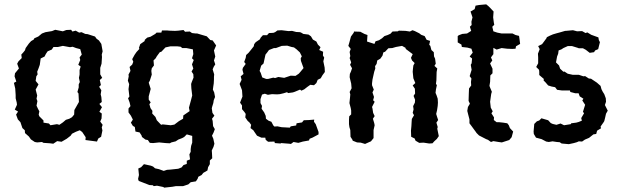

<svg xmlns="http://www.w3.org/2000/svg" viewBox="-20 -649 2862 883"><path d="M225 12 210 10 180 8 173 4 151 6 140 4 122 -8 113 -21 95 -37 94 -50 83 -60 78 -75 74 -87 62 -100 54 -122 63 -136 48 -145 58 -167 57 -177 52 -197V-212L50 -242L44 -268L55 -274L47 -298L49 -312L67 -334L59 -356L65 -367L80 -382L78 -398L88 -409L95 -418L98 -428L113 -449L123 -460L135 -467L138 -473L156 -481L173 -495L189 -501L219 -506L234 -512L269 -505L285 -511L307 -512L313 -504L328 -508L344 -499L355 -501L372 -493L383 -492L417 -481L424 -471L435 -463L446 -447L452 -413L448 -398L449 -387L447 -356L441 -337V-323V-307L450 -291L439 -281L444 -258L436 -250L446 -234L443 -215L446 -203L448 -180L437 -171L449 -156L437 -135L448 -127L447 -104L441 -90L452 -75L448 -63L451 -49L445 -20L432 -12L426 2L388 -3L373 -5L374 -18L358 -42L347 -50L329 -43L311 -34L305 -25L287 -11L263 3L243 0ZM212 -73 242 -78 253 -75 269 -86 283 -98 299 -103 311 -110 321 -122 322 -143 326 -150 339 -173 343 -180 341 -219 336 -226 342 -247V-261L347 -272L343 -291L346 -306V-327L351 -343L340 -351L349 -373L346 -385L356 -398L349 -423L330 -428L314 -434L302 -432L269 -438L247 -433H226L218 -421L199 -413L191 -401L185 -389L167 -380L163 -351L157 -334L151 -319L153 -307L147 -298L144 -277L157 -261L144 -237L151 -210L148 -195L152 -184L148 -163L155 -148L161 -137L158 -122L161 -114L180 -95V-85L205 -81Z M735 214 731 211 702 205 687 207 683 203 667 202 618 183 615 174 619 156 616 126 629 120 642 106 674 113 684 117 693 125 711 129 733 137 748 132 763 131 791 128 800 127 815 121 824 110 839 105V90L854 84L851 61L857 49V37L859 22L864 7V-24L839 -31L827 -19L818 -14L800 -7L788 1L768 6L761 10L742 9L712 6L684 9L669 8L660 -5L649 -7L633 -19L631 -26L622 -40L603 -44L600 -65L591 -70L582 -85L591 -99L582 -117L571 -132V-150L580 -161L576 -178L569 -197L575 -205L571 -239L574 -262L568 -278L572 -298L571 -306L580 -323L576 -341L588 -352L593 -365L588 -377L599 -397L608 -410L621 -424L619 -429L625 -446L645 -460L646 -466L657 -476L672 -480L694 -493L700 -499H722L725 -509H748L758 -508L785 -507L800 -508L824 -511L831 -503L853 -504L863 -497L880 -495H887L907 -489L931 -482L947 -465L958 -463L974 -440L964 -417L970 -389L964 -371L970 -353L963 -342L958 -330L965 -307L964 -295V-284L963 -265L961 -252L959 -237L965 -224L969 -203L963 -188L961 -175L956 -159L954 -151L957 -130L966 -117L955 -103L958 -93L960 -69L968 -55L962 -39L955 -25L961 -11L966 12L962 26L954 43L955 57L956 79L945 89V106L937 120L934 135L915 146L907 156L892 164L889 173L881 185L857 189L846 199L822 207H789L772 210ZM765 -73 782 -76 803 -92 822 -103 823 -118 852 -138 849 -154 858 -187 864 -210 860 -243 859 -263 862 -272 870 -292 869 -308 861 -320 869 -334 863 -353 871 -373 863 -381 869 -400 867 -422 837 -428H818L811 -434L795 -436H764L741 -431L722 -411L715 -409L701 -390L696 -381L686 -371L688 -348L678 -335L676 -323L678 -306L669 -278L664 -269L673 -240L664 -206V-191L673 -178L667 -170L672 -152L681 -139L680 -127L695 -111L701 -96L721 -75L728 -77Z M1244 9 1242 2 1213 3 1202 -6 1200 -16H1182L1162 -25L1151 -41L1145 -50L1132 -60L1135 -75L1127 -86L1119 -93L1108 -109L1110 -125L1104 -134L1093 -147V-164L1084 -177L1095 -205L1093 -234L1082 -263L1091 -282L1087 -298L1100 -309L1095 -328L1097 -337L1110 -355L1103 -364L1110 -383L1112 -396L1123 -406L1136 -422L1147 -436L1149 -446L1156 -455L1175 -468L1179 -476L1189 -487H1208L1217 -497L1237 -498L1245 -501L1256 -509L1275 -510L1307 -506L1323 -507L1342 -502L1360 -501L1365 -499L1375 -493L1399 -490L1410 -482L1419 -467L1435 -458L1442 -444L1454 -432L1448 -419L1466 -411L1465 -394L1471 -384L1467 -367L1473 -338L1474 -318L1463 -303L1455 -289L1441 -282L1435 -267L1424 -257L1407 -259L1393 -249L1379 -238L1366 -232L1360 -237L1336 -227L1327 -224L1305 -221L1300 -225L1284 -220L1267 -216L1254 -215L1231 -216L1212 -213L1198 -218L1185 -214L1178 -193V-175L1185 -162L1183 -149L1195 -132L1202 -116L1203 -103L1215 -94L1228 -89L1237 -72L1242 -67L1256 -68L1275 -64L1313 -62L1317 -68L1342 -72L1344 -82L1369 -86L1377 -96L1402 -97L1425 -99L1424 -89L1432 -78L1445 -42V-31L1417 -16L1404 -11L1401 -3L1373 2L1352 8L1330 4L1318 13L1311 12L1273 9L1270 11ZM1204 -286H1213L1237 -292L1245 -290L1260 -295L1287 -291L1302 -296L1317 -301L1339 -300L1354 -310L1362 -319L1376 -336L1364 -369L1363 -381L1368 -390L1359 -408L1344 -422L1332 -431L1321 -433L1301 -439L1276 -438L1249 -428H1240L1217 -419L1209 -408L1201 -398L1197 -380L1192 -357L1181 -347L1174 -323L1179 -314L1186 -293Z M1594 -481 1607 -499 1608 -504 1637 -503 1656 -493 1670 -488 1668 -458 1702 -447 1707 -459 1723 -464 1737 -473 1748 -483 1763 -488 1776 -494 1785 -504 1810 -505 1814 -508 1845 -507 1865 -504 1877 -510 1888 -506 1908 -496 1917 -489 1933 -483 1942 -466 1958 -461 1954 -443 1959 -438 1964 -419 1975 -409 1976 -390 1981 -379 1984 -356 1978 -346 1991 -334 1988 -318 1987 -280 1985 -264 1989 -257 1985 -238 1983 -222 1988 -210 1993 -195 1994 -177 1993 -162 1990 -142 1986 -125 1990 -112 1995 -97 1987 -85 1993 -65 1991 -57 1998 -23 1989 -10 1977 1 1969 10 1954 11 1928 7 1908 8 1891 -2 1887 -12 1871 -20 1870 -48 1872 -69 1873 -87 1874 -102 1884 -119 1878 -130 1882 -146 1880 -161 1888 -177 1889 -190 1882 -208 1889 -219 1888 -241 1878 -256 1890 -267 1881 -289 1878 -319 1879 -331 1881 -348 1887 -359 1875 -371 1870 -383 1878 -400 1846 -424 1845 -429 1829 -438 1801 -433 1784 -428 1766 -427 1751 -411 1743 -408 1739 -393 1729 -379 1715 -371 1712 -355 1705 -345 1706 -334 1701 -319 1693 -283 1691 -266V-257L1699 -237L1693 -224L1700 -203L1696 -188L1703 -181L1691 -157L1693 -150L1696 -130L1703 -115L1695 -103L1701 -83L1703 -73L1698 -51V-20V-14L1686 1L1679 4L1659 13L1639 7L1622 6L1602 -2L1601 -6L1592 -20L1591 -51L1587 -64L1585 -78V-99L1586 -114L1595 -123V-141L1593 -152L1587 -175L1588 -184L1590 -203L1591 -215L1588 -226L1597 -243L1595 -265L1592 -277L1588 -294L1589 -309L1594 -320L1599 -335L1590 -351L1595 -362L1588 -382L1591 -391L1588 -410L1593 -424L1582 -438L1587 -455Z M2238 4 2224 -6 2216 -9 2183 -26 2171 -38 2170 -40 2156 -59 2148 -70 2139 -82V-100L2133 -123L2129 -139L2132 -157L2141 -172L2135 -185L2136 -218L2137 -242L2147 -256L2146 -272L2148 -288L2140 -299L2145 -315L2149 -328L2145 -351L2149 -358L2151 -380L2140 -389L2154 -407L2148 -425L2130 -430L2104 -433L2102 -444L2085 -454V-483L2090 -487L2106 -493L2128 -495L2147 -507L2141 -526L2149 -534L2148 -549L2153 -569L2144 -596L2163 -607L2167 -623L2183 -626L2216 -629L2226 -621L2236 -611L2250 -596L2248 -569L2251 -546L2253 -535L2244 -526L2249 -505L2267 -499L2287 -495H2312H2337L2351 -488L2367 -484L2369 -471L2372 -447L2353 -436L2351 -425L2336 -424L2312 -425L2287 -428L2264 -421L2249 -429V-400L2238 -385L2244 -371L2234 -357L2245 -333V-312L2235 -302L2234 -273L2231 -254L2234 -246L2242 -227L2239 -217L2234 -181L2237 -154L2246 -137L2240 -128L2252 -109L2251 -97L2264 -87H2275L2294 -85L2313 -82L2320 -73L2325 -60L2340 -44L2333 -18L2322 -5L2288 6L2273 4L2249 0Z M2492 2 2471 -9 2445 -16 2435 -33 2434 -44 2437 -79 2449 -91 2460 -95 2470 -105 2501 -96 2513 -83 2522 -79 2539 -75 2558 -81 2574 -73 2605 -78 2607 -82 2630 -85 2641 -88 2656 -94 2653 -106 2666 -128 2661 -135 2671 -167 2658 -187 2663 -195 2646 -206 2641 -220H2626L2603 -226L2601 -233H2564L2542 -236L2533 -248L2517 -251L2501 -256L2489 -270L2480 -279L2481 -286L2460 -304V-319L2459 -328L2446 -341L2455 -358V-385L2454 -402L2462 -423L2455 -437L2473 -446L2485 -462L2493 -473L2495 -478L2509 -485L2523 -491L2540 -496L2555 -500L2579 -507H2582L2615 -510L2634 -505L2657 -506L2673 -497L2681 -500L2699 -489L2732 -477L2734 -465L2739 -455L2731 -423L2717 -417L2712 -409L2692 -406L2674 -420L2661 -427H2642L2637 -429L2611 -437H2591L2571 -428L2562 -422L2549 -417L2547 -402L2542 -389L2537 -362L2551 -348L2556 -333L2571 -319L2576 -320L2591 -310L2614 -305H2642L2663 -298L2671 -299L2688 -288L2698 -287L2713 -277L2725 -269L2742 -254L2746 -239L2752 -227L2759 -216L2766 -197L2767 -181L2762 -166L2775 -140L2767 -126L2763 -108L2759 -92L2756 -87L2742 -67L2744 -59L2726 -48L2722 -33L2709 -31L2689 -15L2682 -12L2670 -7L2657 2L2642 1L2633 5L2619 9L2596 14L2563 11L2554 5L2541 4L2521 1L2504 4Z"/></svg>

Font: Winky Rough
Style: Regular
Weight: 400
Designer: Simon Atzbach
Foundry: typofactur
Version: Version 1.206